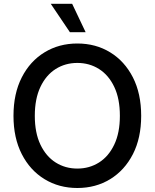

<svg xmlns="http://www.w3.org/2000/svg" viewBox="-20 -963 801 994"><path d="M380.4 10.3Q285.6 10.3 210.7 -35.4Q135.7 -81.1 92.8 -165Q49.8 -249 49.8 -363.3Q49.8 -478.5 92.8 -562.5Q135.7 -646.5 210.7 -692.1Q285.6 -737.8 380.4 -737.8Q475.6 -737.8 550.3 -692.1Q625 -646.5 668 -562.5Q710.9 -478.5 710.9 -363.3Q710.9 -248.5 668 -164.8Q625 -81.1 550.3 -35.4Q475.6 10.3 380.4 10.3ZM380.4 -90.3Q442.9 -90.3 492.7 -121.8Q542.5 -153.3 571.5 -214.4Q600.6 -275.4 600.6 -363.3Q600.6 -452.1 571.5 -513.2Q542.5 -574.2 492.7 -605.7Q442.9 -637.2 380.4 -637.2Q317.9 -637.2 268.1 -605.7Q218.3 -574.2 189.2 -512.9Q160.2 -451.7 160.2 -363.3Q160.2 -275.4 189.2 -214.4Q218.3 -153.3 268.1 -121.8Q317.9 -90.3 380.4 -90.3ZM341.8 -796.4 242.7 -943.4H353.5L423.3 -796.4Z"/></svg>

Font: Inter 20pt Medium
Style: Regular
Weight: 500
Version: Version 4.001;git-66647c0bb